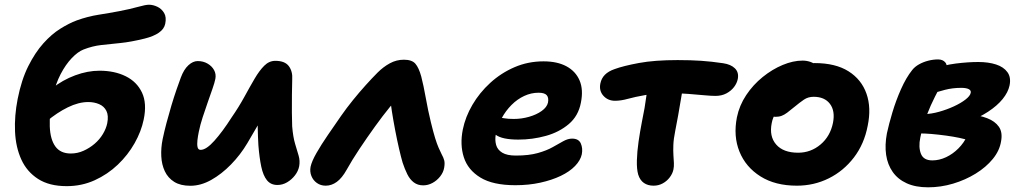

<svg xmlns="http://www.w3.org/2000/svg" viewBox="-20 -781 4341 820"><path d="M264.8 14Q190.4 14 142.6 -16.8Q94.8 -47.6 71 -99.9Q47.2 -152.2 44.2 -219.1Q41.2 -286 55.4 -358.4Q71.6 -440.2 100.7 -498.3Q129.8 -556.4 165 -595.7Q200.2 -635 237.5 -658.3Q274.8 -681.6 307.6 -693.8Q354.6 -710.8 401.3 -718.1Q448 -725.4 489.8 -733.4Q537.4 -742.6 569.6 -751.7Q601.8 -760.8 616.2 -760.8Q633.6 -760.8 651.9 -752.2Q670.2 -743.6 680.9 -725.6Q691.6 -707.6 685.6 -679.2Q681 -657 658.5 -641.4Q636 -625.8 598.4 -616.4Q538.4 -601.6 493.6 -597.2Q448.8 -592.8 411.8 -588.6Q374.8 -584.4 336.8 -569.6Q312.6 -560.2 286.4 -532.7Q260.2 -505.2 238.9 -464.3Q217.6 -423.4 206.2 -372Q190.4 -295.8 192.6 -240.5Q194.8 -185.2 216.6 -155.3Q238.4 -125.4 282.4 -125.4Q310.6 -125.4 336.6 -137Q362.6 -148.6 384.1 -167Q405.6 -185.4 419.5 -208.7Q433.4 -232 438 -254.6Q444.4 -287.6 434.4 -307.4Q424.4 -327.2 403.4 -336.2Q382.4 -345.2 356.8 -345.2Q315.8 -345.2 269.8 -322.7Q223.8 -300.2 178.8 -262.4L126.6 -318.6Q156.2 -367.2 201.8 -403.3Q247.4 -439.4 300.8 -459.2Q354.2 -479 405 -479Q469 -479 516.8 -455.4Q564.6 -431.8 586.4 -385.6Q608.2 -339.4 593.6 -270Q583.2 -219.6 554.8 -169.3Q526.4 -119 483.1 -77.7Q439.8 -36.4 384.4 -11.2Q329 14 264.8 14Z M793 12.4Q750.8 12.4 724.1 -4.3Q697.4 -21 684 -49.4Q670.6 -77.8 668.8 -113.4Q667 -149 674.6 -186.6Q681.2 -218.4 691 -255.6Q700.8 -292.8 711.9 -329.9Q723 -367 734 -398.8Q745 -430.6 752.2 -449.6Q765.2 -484.6 784.7 -502.4Q804.2 -520.2 824.4 -520.2Q848 -520.2 866.5 -509.4Q885 -498.6 894.3 -481.6Q903.6 -464.6 899.8 -444.4Q896.8 -428.6 887.6 -402.3Q878.4 -376 867.4 -344.6Q856.4 -313.2 845.7 -280.6Q835 -248 829 -218Q825.2 -200 823.2 -182.3Q821.2 -164.6 823.7 -152.8Q826.2 -141 837 -141Q860.8 -141 895.7 -180Q930.6 -219 969 -279.2Q1000 -324 1023.6 -367.2Q1047.2 -410.4 1067.4 -444.9Q1087.6 -479.4 1108.5 -500.3Q1129.4 -521.2 1155.8 -521.2Q1196.8 -521.2 1213.6 -498.5Q1230.4 -475.8 1228 -441.6Q1227.2 -415.4 1226.8 -376.7Q1226.4 -338 1226.6 -300.7Q1226.8 -263.4 1227.8 -241.6Q1231.6 -195.6 1240.4 -166.6Q1249.2 -137.6 1255.5 -115.9Q1261.8 -94.2 1257.8 -71.2Q1253.8 -50.4 1239.9 -32.3Q1226 -14.2 1206.5 -2.6Q1187 9 1164.8 9Q1136.4 9 1120.1 -11.2Q1103.8 -31.4 1095.8 -69.4Q1087.8 -107.4 1083.6 -160Q1081.4 -197.4 1080.7 -235.4Q1080 -273.4 1081.1 -310Q1082.2 -346.6 1083.6 -378.6L1138 -352Q1130.6 -336.4 1117.8 -312.3Q1105 -288.2 1085.4 -253.5Q1065.8 -218.8 1036.4 -169.6Q1007 -120 966.6 -78.6Q926.2 -37.2 881.8 -12.4Q837.4 12.4 793 12.4Z M1371 12Q1349.6 12 1333.4 0.5Q1317.2 -11 1309.9 -29.5Q1302.6 -48 1306.4 -68.6Q1311.2 -91.8 1331.6 -127.5Q1352 -163.2 1380.5 -204.7Q1409 -246.2 1436.6 -286Q1460 -319.6 1487.3 -353.3Q1514.6 -387 1541.9 -417.3Q1569.2 -447.6 1592.6 -471Q1616.8 -495.2 1644.9 -510.6Q1673 -526 1705 -526Q1739.4 -526 1754.1 -508.8Q1768.8 -491.6 1779 -454.6Q1789 -416 1798.5 -362.5Q1808 -309 1820.2 -259Q1830.4 -217 1838.3 -191.5Q1846.2 -166 1853 -150.6Q1859.8 -135.2 1866 -122.6Q1874.6 -107.2 1877.4 -95.3Q1880.2 -83.4 1877 -65Q1873.8 -45.2 1860 -27.6Q1846.2 -10 1827.1 0.3Q1808 10.6 1787.6 10.6Q1764 10.6 1747.3 -2Q1730.6 -14.6 1719.6 -36.8Q1708.6 -59 1699.6 -86.2Q1693 -108.4 1684.4 -145.5Q1675.8 -182.6 1667.7 -225.1Q1659.6 -267.6 1653.5 -306.6Q1647.4 -345.6 1645.8 -371.2L1693.4 -376Q1674.4 -359.8 1644.9 -323.7Q1615.4 -287.6 1581.3 -240.3Q1547.2 -193 1515.1 -144.8Q1483 -96.6 1460.4 -55.8Q1440.8 -20.6 1418.5 -4.3Q1396.2 12 1371 12Z M2181 10Q2085.2 10 2031.7 -22.7Q1978.2 -55.4 1960.9 -109.4Q1943.6 -163.4 1956.6 -228Q1967.4 -281.6 1997.6 -333.3Q2027.8 -385 2073.8 -427.1Q2119.8 -469.2 2177.6 -494.1Q2235.4 -519 2301.4 -519Q2359.8 -519 2399.1 -497.9Q2438.4 -476.8 2455.3 -437.4Q2472.2 -398 2460.8 -342Q2450 -285.6 2409.1 -251Q2368.2 -216.4 2311.1 -200.6Q2254 -184.8 2194 -184.8Q2124.6 -184.8 2097.2 -205.3Q2069.8 -225.8 2074.4 -250.2Q2077.2 -264.4 2085.4 -271.5Q2093.6 -278.6 2109.2 -278.6Q2119.4 -278.6 2134.2 -275.8Q2149 -273 2174.8 -273Q2207.4 -273 2239.3 -282.1Q2271.2 -291.2 2293.5 -307.1Q2315.8 -323 2320.4 -343Q2324.2 -364 2314.9 -374.5Q2305.6 -385 2280 -385Q2248.6 -385 2219 -371.3Q2189.4 -357.6 2164.6 -332.8Q2139.8 -308 2122.2 -275.4Q2104.6 -242.8 2097.2 -205.8Q2093.2 -182.6 2098.9 -162Q2104.6 -141.4 2124.9 -129Q2145.2 -116.6 2183 -116.6Q2238.8 -116.6 2277 -127.4Q2315.2 -138.2 2340.8 -152.8Q2366.4 -167.4 2386 -178.2Q2405.6 -189 2423.2 -189Q2451.6 -189 2460.6 -168.2Q2469.6 -147.4 2464.8 -122.2Q2459.2 -96.2 2436 -72.1Q2412.8 -48 2374.7 -29.8Q2336.6 -11.6 2287.3 -0.8Q2238 10 2181 10Z M2606.8 -350.6Q2576.2 -350.6 2557 -372Q2537.8 -393.4 2544 -424.2Q2548.4 -446.6 2563.5 -461.7Q2578.6 -476.8 2604.6 -485.8Q2642 -499.6 2708.9 -512Q2775.8 -524.4 2874 -524.4Q2930.2 -524.4 2974.3 -521.4Q3018.4 -518.4 3068.2 -511Q3101.4 -506.2 3118.8 -489Q3136.2 -471.8 3131 -444Q3127.4 -425.6 3114.9 -409.2Q3102.4 -392.8 3082.3 -382.1Q3062.2 -371.4 3035.4 -371.4Q3018.2 -371.4 2987.6 -374.2Q2957 -377 2920.6 -379.9Q2884.2 -382.8 2848.2 -382.8Q2780 -382.8 2735.7 -375Q2691.4 -367.2 2661.6 -358.9Q2631.8 -350.6 2606.8 -350.6ZM2771.2 12Q2747 12 2730.1 0.4Q2713.2 -11.2 2705.6 -35.6Q2699 -58.8 2700 -96Q2701 -133.2 2707.2 -176.3Q2713.4 -219.4 2721.4 -260.4Q2734.8 -324.6 2740.3 -369.3Q2745.8 -414 2750.8 -442L2903.8 -450.2Q2902.8 -443 2898.4 -418.2Q2894 -393.4 2888.4 -359Q2882.8 -324.6 2876.3 -288.3Q2869.8 -252 2863.8 -222Q2856.8 -187.8 2855.8 -162.2Q2854.8 -136.6 2856.1 -117.8Q2857.4 -99 2858.1 -84.4Q2858.8 -69.8 2856 -56.6Q2852.4 -39.6 2840.4 -23.6Q2828.4 -7.6 2810.5 2.2Q2792.6 12 2771.2 12Z M3383.2 12Q3290.8 12 3227.8 -27.7Q3164.8 -67.4 3138.1 -133.5Q3111.4 -199.6 3127.2 -280Q3137.6 -330.8 3166.9 -374.8Q3196.2 -418.8 3237.1 -451.9Q3278 -485 3322.7 -503.6Q3367.4 -522.2 3407.6 -522.2Q3425.2 -522.2 3441.4 -516.6Q3457.6 -511 3467.3 -499.3Q3477 -487.6 3473.4 -467.6Q3465.4 -432.4 3445.4 -405.1Q3425.4 -377.8 3377.6 -362.6Q3353.6 -354.6 3332.1 -338.6Q3310.6 -322.6 3295.6 -301.7Q3280.6 -280.8 3276 -255.8Q3264.4 -198.8 3294.9 -163.8Q3325.4 -128.8 3388.6 -128.8Q3442.8 -128.8 3484.4 -163.9Q3526 -199 3537.6 -256.8Q3547.4 -307.4 3524.5 -337.5Q3501.6 -367.6 3455 -367.6Q3431.4 -367.6 3413.7 -355.6Q3396 -343.6 3371.8 -323.6Q3354.4 -309.2 3342 -299.9Q3329.6 -290.6 3318.1 -286.3Q3306.6 -282 3291.2 -282Q3273.4 -282 3258.4 -299.8Q3243.4 -317.6 3251.2 -356.6Q3256.8 -385.4 3278.5 -413.2Q3300.2 -441 3330.6 -463Q3361 -485 3394.7 -498.3Q3428.4 -511.6 3459 -511.6Q3548.2 -511.6 3603.7 -476.6Q3659.2 -441.6 3680.5 -381.2Q3701.8 -320.8 3685.8 -244Q3671 -166 3626.9 -108.4Q3582.8 -50.8 3519.7 -19.4Q3456.6 12 3383.2 12Z M3943.6 19Q3890.2 19 3852.4 1.8Q3814.6 -15.4 3792.6 -46.7Q3770.6 -78 3764.5 -119.7Q3758.4 -161.4 3767.8 -211.4Q3776 -249.8 3791.2 -300.7Q3806.4 -351.6 3828.1 -400.4Q3849.8 -449.2 3875.6 -481.6Q3886.8 -496 3905 -506.2Q3923.2 -516.4 3944.5 -521.8Q3965.8 -527.2 3986.2 -527.2Q4006.6 -527.2 4017.2 -514.5Q4027.8 -501.8 4022.6 -474.4Q4018.8 -456.4 4004.9 -429.7Q3991 -403 3972.9 -367.7Q3954.8 -332.4 3937.9 -288.8Q3921 -245.2 3910.4 -193.2Q3902 -152.6 3913.1 -124.3Q3924.2 -96 3961.8 -96Q3991.4 -96 4020.4 -109.6Q4049.4 -123.2 4073.3 -147.2Q4097.2 -171.2 4111 -201.4L4118.2 -181Q4104.6 -186.4 4078.3 -192Q4052 -197.6 4020.3 -201.9Q3988.6 -206.2 3957.6 -208.9Q3926.6 -211.6 3903.4 -211L3928.4 -293.6Q3958 -294.4 3991 -303.7Q4024 -313 4053.8 -326.7Q4083.6 -340.4 4103.5 -355.9Q4123.4 -371.4 4125.8 -384.6Q4128 -394.8 4117.3 -400.3Q4106.6 -405.8 4085.2 -405.8Q4048.4 -405.8 4015.9 -397.4Q3983.4 -389 3956.5 -379.2Q3929.6 -369.4 3907.4 -366.2Q3887.2 -365.2 3875.5 -377.3Q3863.8 -389.4 3868.2 -411.2Q3872.8 -435.8 3896.4 -454.6Q3920 -473.4 3950.8 -482.6Q4010.2 -503.2 4062.3 -509.7Q4114.4 -516.2 4158 -516.2Q4201.6 -516.2 4234.1 -505.6Q4266.6 -495 4282.7 -472.6Q4298.8 -450.2 4291.6 -415.8Q4285.4 -386.8 4262.2 -358.1Q4239 -329.4 4199.9 -303.8Q4160.8 -278.2 4109.1 -258.2Q4057.4 -238.2 3994 -226.6L4030.4 -296.8Q4077.4 -297.2 4120.2 -293Q4163 -288.8 4196.2 -276.1Q4229.4 -263.4 4246 -239.7Q4262.6 -216 4255.4 -177.4Q4249 -137.4 4220.1 -102.1Q4191.2 -66.8 4147.1 -39.6Q4103 -12.4 4050.5 3.3Q3998 19 3943.6 19Z"/></svg>

Font: Shantell Sans Light
Style: Italic
Weight: 300
Italic angle: -11°
Designer: Stephen Nixon, Anya Danilova, Shantell Martin
Foundry: Arrow Type
Version: Version 1.008;[ac192a2d6]